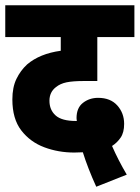

<svg xmlns="http://www.w3.org/2000/svg" viewBox="-20 -642 531 730"><path d="M346 68Q330 33 317 -0.5Q304 -34 295 -63Q277 -62 262 -62Q202 -62 148.5 -82Q95 -102 61 -146Q27 -190 27 -264Q27 -310 42.5 -342Q58 -374 83 -397Q131 -438 211 -449V-501H0V-622H491V-501H350V-334H300Q257 -334 233 -329Q209 -324 193 -311Q168 -292 168 -259Q168 -224 191.5 -203Q215 -182 269 -182Q270 -182 272 -182Q271 -188 271 -193Q271 -232 295.5 -251Q320 -270 353 -270Q400 -270 426 -241Q452 -212 452 -171Q452 -138 438.5 -118.5Q425 -99 406 -87Q429 -34 462 22Z"/></svg>

Font: Noto Sans Condensed ExtraBold
Style: Regular
Weight: 800
Width: 3
Designer: Monotype Design Team
Foundry: Monotype Imaging Inc.
Version: Version 2.013; ttfautohint (v1.8.4.7-5d5b)